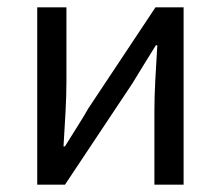

<svg xmlns="http://www.w3.org/2000/svg" viewBox="-20 -506 605 526"><path d="M82 0V-486H162V-284Q162 -245 159.5 -198.5Q157 -152 154 -105H158Q172 -128 190.5 -157Q209 -186 222 -209L406 -486H483V0H403V-202Q403 -241 405.5 -287.5Q408 -334 411 -382H407Q393 -359 374.5 -329.5Q356 -300 343 -278L158 0Z"/></svg>

Font: Giro Regular
Style: Regular
Weight: 400
Designer: Paul D. Hunt
Foundry: Adobe Systems Incorporated
Version: Version 1.000;PS 1.0;hotconv 1.0.88;makeotf.lib2.5.647800